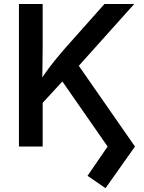

<svg xmlns="http://www.w3.org/2000/svg" viewBox="-20 -748 735 980"><path d="M163.6 -186V-303.7Q187 -340.8 210.2 -373.8Q233.4 -406.7 259.3 -438.7Q285.2 -470.7 315.4 -505.4L513.2 -727.5H665L356.4 -383.3L347.7 -385.7ZM76.7 0V-727.5H197.8V-503.4L195.8 -332.5L197.8 -273.4V0ZM518.6 212.4 426.8 149.4 529.3 0 286.6 -349.1 362.3 -440.9 668.9 0Z"/></svg>

Font: Inter Cardless
Style: Medium
Weight: 500
Designer: Rasmus Andersson
Foundry: rsms
Version: Version 4.001;git-9221beed3